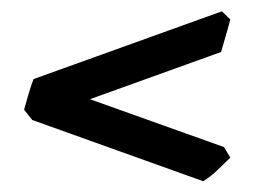

<svg xmlns="http://www.w3.org/2000/svg" viewBox="-20 -434 458 346"><path d="M395 -398.9Q392.6 -389.2 386.7 -368.9Q380.9 -348.6 378.4 -340.3L38.1 -217.8L23.4 -236.3Q25.9 -245.1 31.2 -263.7Q36.6 -282.2 40.5 -291.5L379.9 -413.6ZM395 -149.9Q385.3 -140.6 372.8 -128.4Q360.4 -116.2 346.2 -107.4L38.1 -217.8L23.4 -236.3Q25.9 -245.1 31.2 -263.7Q36.6 -282.2 40.5 -291.5L383.8 -168.9Z"/></svg>

Font: Dai Banna SIL SemiBold
Style: Regular
Weight: 600
Designer: Victor Gaultney
Foundry: SIL International
Version: Version 4.000